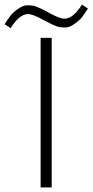

<svg xmlns="http://www.w3.org/2000/svg" viewBox="-44 -812 401 832"><path d="M132 0V-648H180V0ZM78 -751Q40 -751 2 -690L-24 -707Q-10 -729 0.5 -743Q11 -757 33.5 -773Q56 -789 72.5 -789Q89 -789 98 -787.5Q107 -786 117.5 -781.5Q128 -777 132.5 -775Q137 -773 150.5 -766Q164 -759 166 -758Q214 -731 235 -731Q273 -731 311 -792L337 -775Q323 -753 312.5 -739Q302 -725 279.5 -709Q257 -693 240.5 -693Q224 -693 215 -694.5Q206 -696 195.5 -700.5Q185 -705 180.5 -707Q176 -709 162.5 -716Q149 -723 147 -724Q99 -751 78 -751Z"/></svg>

Font: Julius Sans One
Style: Regular
Weight: 400
Designer: Luciano Vergara
Foundry: LatinoType
Version: Version 1.001